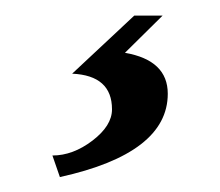

<svg xmlns="http://www.w3.org/2000/svg" viewBox="-20 -20 289 252"><path d="M58.6 212.4 48.8 184.1Q75.7 184.1 101.3 164.6Q127 145 127 123.5Q127 79.1 74.7 76.7L156.2 0.5H193.4L144 49.3Q200.2 59.1 200.2 103Q200.2 181.2 58.6 212.4Z"/></svg>

Font: Kelvinch
Style: Italic
Weight: 400
Italic angle: -10°
Designer: Paul James Miller
Foundry: High-Logic / Made with FontCreator
Version: Version 3.40;July 22, 2017;FontCreator 11.0.0.2388 64-bit